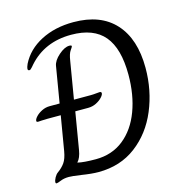

<svg xmlns="http://www.w3.org/2000/svg" viewBox="-105 -798 842 893"><g transform="rotate(-15 316.0 -352.0)"><path d="M597 -412Q597 -304 557.5 -209.5Q518 -115 442 -57.5Q366 0 261 0Q228 0 178 -8Q138 -14 121 -14Q98 -14 81 -7Q64 0 59 0Q54 0 54 -6Q54 -15 61.5 -28.5Q69 -42 78 -48Q99 -63 112 -81.5Q125 -100 131 -135L159 -301H94Q76 -301 65.5 -300Q55 -299 51 -299Q45 -299 43.5 -300.5Q42 -302 42 -305Q42 -313 53 -325Q64 -337 82 -346Q100 -355 120 -355H168L197 -528Q201 -553 229.5 -578Q258 -603 281 -603Q292 -603 292 -598Q292 -595 282 -581Q272 -567 267 -534L237 -355H317Q330 -355 343.5 -356.5Q357 -358 361 -358Q370 -358 370 -351Q370 -343 359 -331Q348 -319 330 -310Q312 -301 291 -301H229L199 -122Q193 -86 177 -69V-68Q206 -61 264 -61Q342 -61 398 -105.5Q454 -150 483 -227.5Q512 -305 512 -402Q512 -528 461 -589Q410 -650 302 -650Q174 -650 96 -562Q93 -558 87.5 -552Q82 -546 79 -543.5Q76 -541 73 -541Q65 -541 65 -549Q65 -556 72 -572Q103 -634 170.5 -669Q238 -704 327 -704Q458 -704 527.5 -627.5Q597 -551 597 -412Z"/></g></svg>

Font: Charm
Style: Regular
Weight: 400
Designer: Katatrad Aksorn Co.,Ltd.
Foundry: Cadson Demak Co.,Ltd.
Version: Version 1.001